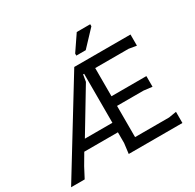

<svg xmlns="http://www.w3.org/2000/svg" viewBox="-188 -1104 1331 1310"><g transform="rotate(-30 477.5 -449.0)"><path d="M10 0 439 -700H882V-612L822 -622H559V-400H834V-316L768 -324H559V-78H827L887 -88V0H464L474 -80V-165H209L159 -80L117 0ZM257 -240H474V-626H466L457 -572ZM490 -760V-776L573 -898H679V-882L564 -760Z"/></g></svg>

Font: AR One Sans
Style: Regular
Weight: 400
Designer: Niteesh Yadav
Foundry: Niteesh Yadav
Version: Version 1.001;gftools[0.9.33]